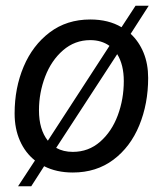

<svg xmlns="http://www.w3.org/2000/svg" viewBox="-20 -590 568 670"><path d="M497 -318Q497 -228 466 -152.5Q435 -77 375.5 -32.5Q316 12 234 12Q177 12 134 -10L89 60H43L102 -30Q68 -57 49.5 -99Q31 -141 31 -194Q31 -283 62.5 -357.5Q94 -432 153.5 -477Q213 -522 295 -522Q359 -522 404 -495L453 -570H499L436 -472Q465 -445 481 -406Q497 -367 497 -318ZM147 -99 362 -430Q334 -450 295 -450Q241 -450 200 -414.5Q159 -379 137.5 -322.5Q116 -266 116 -205Q116 -138 147 -99ZM412 -307Q412 -364 389 -401L176 -74Q201 -60 234 -60Q289 -60 329.5 -95.5Q370 -131 391 -187.5Q412 -244 412 -307Z"/></svg>

Font: Thasadith
Style: Bold Italic
Weight: 700
Italic angle: -9°
Designer: Cadson Demak Co.,Ltd.
Foundry: Cadson Demak Co.,Ltd.
Version: Version 1.000; ttfautohint (v1.6)